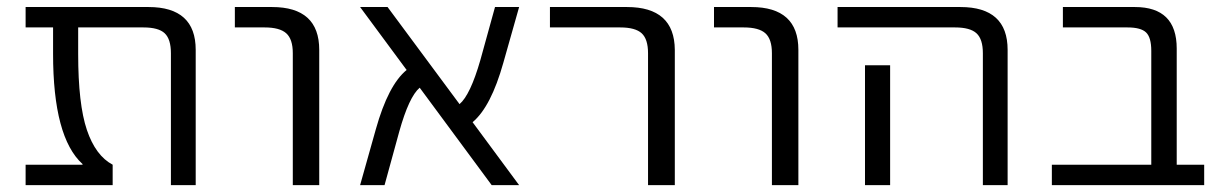

<svg xmlns="http://www.w3.org/2000/svg" viewBox="-20 -540 3582 560"><path d="M550.8 0H478.5V-384.8Q478.5 -425.8 460.4 -442.9Q442.4 -460 398.4 -460H208V-382.8Q208 -236.3 233.4 -161.1Q258.8 -85.9 308.6 -59.6V0H54.7V-59.6H220.7V-61.5Q134.8 -139.6 134.8 -382.8V-460H54.7V-519.5H413.1Q550.8 -519.5 550.8 -394.5Z M665 -460V-519.5H773.4Q911.1 -519.5 911.1 -394.5V0H834V-384.8Q834 -425.8 814.9 -442.9Q795.9 -460 752 -460Z M1494.1 0H1414.1L1204.1 -284.2Q1172.9 -257.8 1144.5 -156.2L1101.6 0H1030.3L1076.2 -163.1Q1112.3 -292 1166 -335.9L1030.3 -519.5H1110.4L1320.3 -236.3Q1351.6 -262.7 1380.9 -364.3L1423.8 -519.5H1494.1L1448.2 -357.4Q1412.1 -228.5 1358.4 -183.6Z M1584 -460V-519.5H1808.6Q1947.3 -519.5 1948.2 -394.5V0H1870.1V-384.8Q1870.1 -425.8 1851.6 -442.9Q1833 -460 1789.1 -460Z M2062.5 -460V-519.5H2170.9Q2308.6 -519.5 2308.6 -394.5V0H2231.4V-384.8Q2231.4 -425.8 2212.4 -442.9Q2193.4 -460 2149.4 -460Z M2576.2 -349.6V-73.2V0H2502.9V-73.2V-349.6ZM2422.9 -460V-519.5H2781.2Q2918.9 -519.5 2918.9 -394.5V0H2846.7V-384.8Q2846.7 -425.8 2828.1 -442.9Q2809.6 -460 2765.6 -460Z M3337.9 -391.6Q3337.9 -430.7 3322.8 -445.3Q3307.6 -460 3268.6 -460H3080.1V-519.5H3290Q3412.1 -519.5 3412.1 -398.4V-59.6H3492.2V0H3047.9V-59.6H3337.9Z"/></svg>

Font: Mgen+ 1c regular
Style: Regular
Weight: 400
Designer: [Source Han Sans]
Ryoko NISHIZUKA  (kana & ideographs); Paul D. Hunt (Latin, Greek & Cyrillic); Wenlong ZHANG  (bopomofo
Version: Version 1.059.20150602